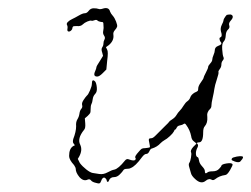

<svg xmlns="http://www.w3.org/2000/svg" viewBox="-20 -433 607 464"><path d="M546 -53Q552 -55 559 -55.5Q566 -56 567 -54Q568 -52 565.5 -48.5Q563 -45 560 -42Q554 -39 542 -45Q539 -46 540 -49Q541 -52 546 -53ZM528 -397Q532 -398 537 -398Q542 -397 542.5 -393Q543 -389 537.5 -383Q532 -377 534 -371.5Q536 -366 531 -361.5Q526 -357 525.5 -347Q525 -337 520.5 -332.5Q516 -328 517 -313.5Q518 -299 520 -295Q522 -291 518.5 -287Q515 -283 515 -277Q515 -271 511 -266Q507 -261 508 -258.5Q509 -256 504 -241Q499 -226 498 -218Q497 -210 494 -197Q491 -184 491 -178.5Q491 -173 488 -170Q479 -162 481 -150Q482 -136 475 -128Q471 -124 471 -113Q471 -89 461 -89Q453 -89 458 -84Q460 -81 456 -74Q453 -67 453.5 -60.5Q454 -54 458 -53Q460 -52 461 -45Q462 -38 468.5 -31Q475 -24 475 -20Q475 -11 481 -16Q484 -19 494 -19Q504 -19 509.5 -25Q515 -31 515 -32Q515 -36 527.5 -38Q540 -40 542 -36Q543 -34 536 -22Q529 -10 524 -10Q510 -8 500 0Q496 3 493 2Q485 -3 477 4Q466 13 452 0Q443 -8 441.5 -14.5Q440 -21 437.5 -28.5Q435 -36 437.5 -39.5Q440 -43 441.5 -52Q443 -61 442 -64Q439 -69 447 -78L455 -86L449 -91Q443 -95 442 -104Q439 -119 430 -131Q427 -136 424 -133.5Q421 -131 415 -130Q409 -129 407 -124.5Q405 -120 403.5 -120Q402 -120 400 -115Q398 -111 390.5 -104Q383 -97 377 -94Q372 -91 368 -87Q360 -78 347 -74Q344 -74 341 -67.5Q338 -61 333.5 -61Q329 -61 323 -53Q307 -31 296 -27Q293 -25 286.5 -25Q280 -25 278 -21.5Q276 -18 269.5 -11.5Q263 -5 256 -5Q246 -5 243 4Q242 7 240 6.5Q238 6 238 3.5Q238 1 235 -2Q232 -5 229 -3Q226 -1 225 3Q223 9 220.5 10Q218 11 212 9Q203 7 200 3Q197 -1 192 1Q182 6 172 -5Q163 -16 163 -25Q163 -28 159 -34Q147 -47 147 -56Q147 -74 157 -80L161 -82L158 -86Q155 -89 157 -97Q164 -115 164 -128Q163 -138 167 -144.5Q171 -151 172 -158.5Q173 -166 176.5 -170Q180 -174 178.5 -179Q177 -184 182 -191.5Q187 -199 190 -202Q193 -204 197.5 -214.5Q202 -225 202 -230Q202 -244 210 -236Q213 -232 214 -221.5Q215 -211 210 -206Q205 -201 204 -193Q203 -185 201 -181.5Q199 -178 199 -169Q199 -162 198 -160Q197 -158 192 -153L185 -147L186 -135Q187 -123 183 -119Q166 -98 174 -83Q180 -70 171 -54L168 -49L173 -39Q179 -31 188.5 -23.5Q198 -16 204 -15Q210 -14 220 -12.5Q230 -11 240 -16.5Q250 -22 256 -23Q266 -25 282 -45Q286 -50 291 -48Q304 -43 307 -47Q309 -49 307 -52Q305 -55 315 -66Q320 -72 322.5 -73.5Q325 -75 331 -75Q341 -76 342 -77Q343 -78 341 -87Q339 -95 340 -97Q341 -99 346 -99Q350 -99 358 -107.5Q366 -116 377.5 -127Q389 -138 389 -139Q389 -140 396 -144.5Q403 -149 406.5 -155Q410 -161 414.5 -165.5Q419 -170 423.5 -177.5Q428 -185 433 -188.5Q438 -192 440 -198Q442 -204 450 -209Q457 -212 458 -213.5Q459 -215 459 -219Q459 -225 465.5 -234Q472 -243 472 -245Q472 -247 477.5 -257.5Q483 -268 483 -271Q483 -274 488 -279.5Q493 -285 493 -289Q493 -293 496 -300Q499 -307 499 -311Q499 -319 507 -322Q519 -326 513 -332Q511 -335 510.5 -338.5Q510 -342 513 -343Q518 -345 514 -357Q512 -365 516 -373Q520 -381 520 -383Q520 -385 521.5 -388Q523 -391 525 -393.5Q527 -396 528 -397ZM228 -412Q243 -417 246 -405Q248 -400 252.5 -395Q257 -390 260.5 -381Q264 -372 263 -368.5Q262 -365 257.5 -360Q253 -355 254 -349Q256 -335 243 -324L236 -319L239 -313Q242 -308 239 -286L237 -265L228 -256Q220 -248 215 -248Q204 -248 210 -261Q213 -268 213 -270.5Q213 -273 221 -285L229 -298L227 -306Q224 -314 227 -318.5Q230 -323 230 -328Q230 -333 232.5 -337.5Q235 -342 231.5 -347Q228 -352 229.5 -358.5Q231 -365 230 -373Q230 -378 229 -379Q228 -380 224 -380Q218 -381 215.5 -383.5Q213 -386 208 -384Q203 -382 201 -383Q198 -384 191 -381Q184 -378 180 -374Q175 -369 166 -370Q159 -370 157.5 -369.5Q156 -369 155 -366Q155 -362 151.5 -359Q148 -356 145 -357Q142 -358 143 -363.5Q144 -369 142 -372.5Q140 -376 144 -380Q148 -384 154.5 -387Q161 -390 170.5 -395.5Q180 -401 185 -401Q190 -401 194.5 -407Q199 -413 206.5 -413Q214 -413 218 -411.5Q222 -410 228 -412Z"/></svg>

Font: TT2020 Style D
Style: Italic
Weight: 400
Italic angle: -15°
Version: Version 0.2.000